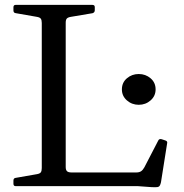

<svg xmlns="http://www.w3.org/2000/svg" viewBox="-20 -762 754 786"><path d="M151 0V-742H249V-78Q249 -66 254.5 -61Q260 -56 273 -56H538Q550 -56 557.5 -61Q565 -66 571 -77L628 -187Q632 -195 642 -192L657 -187Q667 -184 664 -174L639 -16Q637 -7 634 -2Q631 3 623.5 4Q616 5 599 4L544 0ZM44 0Q35 0 35 -10V-23Q35 -33 45 -34L131 -49Q143 -51 147 -56.5Q151 -62 151 -74V-215H249V0ZM35 -732Q35 -742 44 -742H358Q368 -742 368 -733V-720Q368 -711 359 -708L270 -693Q258 -691 253.5 -686Q249 -681 249 -669V-527H151V-668Q151 -680 147 -685.5Q143 -691 131 -693L45 -708Q35 -709 35 -719ZM548 -333Q520 -333 499.5 -351Q479 -369 479 -396Q479 -424 499.5 -441.5Q520 -459 548 -459Q576 -459 596.5 -441.5Q617 -424 617 -396Q617 -369 596.5 -351Q576 -333 548 -333Z"/></svg>

Font: Hahmlet
Style: Regular
Weight: 400
Designer: Minjoo Ham & Mark Frömberg
Foundry: hypertype
Version: Version 1.001; ttfautohint (v1.8.3)